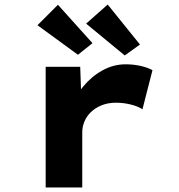

<svg xmlns="http://www.w3.org/2000/svg" viewBox="-20 -825 789 845"><path d="M181 0V-531H333L340 -337L294 -343Q309 -399 345.5 -443.5Q382 -488 430.5 -515Q479 -542 533 -542Q567 -542 598.5 -535Q630 -528 651 -516L607 -344Q588 -357 555.5 -365Q523 -373 491 -373Q455 -373 427 -361.5Q399 -350 380 -331.5Q361 -313 351.5 -290Q342 -267 342 -242V0ZM529 -581 359 -721 454 -805 596 -629ZM323 -584 145 -714 235 -804 387 -635Z"/></svg>

Font: Lexend Tera
Style: Bold
Weight: 700
Designer: Bonnie Shaver-Troup, Thomas Jockin
Foundry: Lexend
Version: Version 1.007